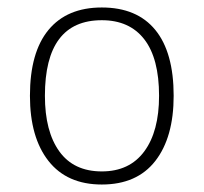

<svg xmlns="http://www.w3.org/2000/svg" viewBox="-20 -483 544 513"><path d="M252 10Q159 10 109.5 -53Q60 -116 60 -227Q60 -343 109.5 -403Q159 -463 252 -463Q346 -463 395 -403Q444 -343 444 -227Q444 -116 395 -53Q346 10 252 10ZM252 -25Q326 -25 365.5 -78.5Q405 -132 405 -227Q405 -327 365.5 -378Q326 -429 252 -429Q100 -429 100 -227Q100 -132 138.5 -78.5Q177 -25 252 -25Z"/></svg>

Font: Noto Sans Thai UI SemCond ExtLt
Style: Regular
Weight: 200
Width: 4
Designer: Monotype Design Team
Foundry: Monotype Imaging Inc.
Version: Version 2.000